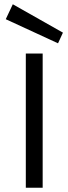

<svg xmlns="http://www.w3.org/2000/svg" viewBox="-20 -880 320 900"><path d="M101 -629H180V0H101ZM40 -860 275 -727 252 -677 7 -790Z"/></svg>

Font: Karla
Style: Regular
Weight: 400
Designer: Jonathan Pinhorn
Version: Version 1.000